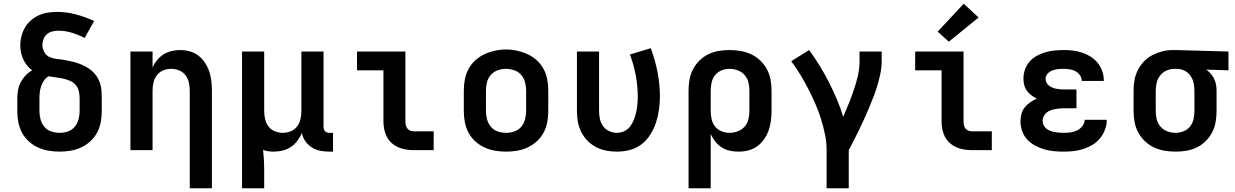

<svg xmlns="http://www.w3.org/2000/svg" viewBox="-20 -807 6640 1032"><path d="M300 8Q270 8 240.5 3Q211 -2 184 -14.5Q157 -27 134.5 -47.5Q112 -68 98 -94.5Q84 -121 78.5 -150.5Q73 -180 73 -210V-279Q73 -301 77 -323Q81 -345 91.5 -365Q102 -385 117.5 -401.5Q133 -418 153 -429Q137 -440 125 -455.5Q113 -471 105 -488.5Q97 -506 93 -525Q89 -544 89 -563Q89 -588 95.5 -613Q102 -638 114.5 -659.5Q127 -681 146 -697.5Q165 -714 188 -724.5Q211 -735 236 -739Q261 -743 286 -743Q338 -743 388.5 -729.5Q439 -716 486 -694L435 -603Q402 -620 366.5 -631Q331 -642 294 -642Q278 -642 261.5 -638Q245 -634 232.5 -623.5Q220 -613 214 -597Q208 -581 208 -565Q208 -545 218.5 -526.5Q229 -508 247.5 -500Q266 -492 286.5 -490Q307 -488 326.5 -484.5Q346 -481 366 -476.5Q386 -472 405 -465Q424 -458 441.5 -448.5Q459 -439 474.5 -425.5Q490 -412 501 -395Q512 -378 518 -359Q524 -340 525.5 -319.5Q527 -299 527 -279V-210Q527 -180 521.5 -150.5Q516 -121 502 -94.5Q488 -68 465.5 -47.5Q443 -27 416 -14.5Q389 -2 359.5 3Q330 8 300 8ZM300 -93Q323 -93 345 -100.5Q367 -108 381.5 -125.5Q396 -143 402 -165Q408 -187 408 -210V-279Q408 -298 403.5 -317.5Q399 -337 386 -351.5Q373 -366 354.5 -373.5Q336 -381 317 -385Q298 -389 278.5 -391.5Q259 -394 240 -397Q226 -388 216.5 -374Q207 -360 201.5 -344.5Q196 -329 194 -312.5Q192 -296 192 -279V-210Q192 -187 198 -165Q204 -143 218.5 -125.5Q233 -108 255 -100.5Q277 -93 300 -93Z M1000 205V-320Q1000 -342 995 -363.5Q990 -385 977 -402.5Q964 -420 943 -428.5Q922 -437 900 -437Q878 -437 857 -428.5Q836 -420 823 -402.5Q810 -385 805 -363.5Q800 -342 800 -320V0H681V-530H800V-444Q809 -465 824 -483.5Q839 -502 859 -514.5Q879 -527 902 -532.5Q925 -538 948 -538Q974 -538 1000 -531Q1026 -524 1046.5 -508Q1067 -492 1081.5 -470Q1096 -448 1104.5 -423Q1113 -398 1116 -372Q1119 -346 1119 -320V205Z M1281 205V-530H1400V-210Q1400 -188 1405 -166.5Q1410 -145 1423 -127.5Q1436 -110 1457 -101.5Q1478 -93 1500 -93Q1522 -93 1543 -101.5Q1564 -110 1577 -127.5Q1590 -145 1595 -166.5Q1600 -188 1600 -210V-530H1719V-124Q1719 -118 1721 -112Q1723 -106 1727.5 -101.5Q1732 -97 1738 -95Q1744 -93 1750 -93H1770V8H1750Q1726 8 1702 3.5Q1678 -1 1657 -14Q1636 -27 1621.5 -47.5Q1607 -68 1603 -92Q1593 -70 1578.5 -50.5Q1564 -31 1544 -17.5Q1524 -4 1500 2Q1476 8 1452 8Q1437 8 1422.5 6Q1408 4 1394 -1Q1397 25 1398.5 51Q1400 77 1400 102V205Z M2204 0Q2182 0 2161 -3.5Q2140 -7 2120.5 -15.5Q2101 -24 2085 -38.5Q2069 -53 2059 -72Q2049 -91 2045 -112Q2041 -133 2041 -155V-429H1899V-530H2159V-155Q2159 -145 2161 -135Q2163 -125 2169 -117Q2175 -109 2184.5 -105Q2194 -101 2204 -101H2311V0Z M2700 8Q2670 8 2640.5 3Q2611 -2 2584 -14.5Q2557 -27 2534.5 -47.5Q2512 -68 2498 -94.5Q2484 -121 2478.5 -150.5Q2473 -180 2473 -210V-320Q2473 -350 2478.5 -379.5Q2484 -409 2498 -435.5Q2512 -462 2534.5 -482.5Q2557 -503 2584 -515.5Q2611 -528 2640.5 -534.5Q2670 -541 2700 -541Q2730 -541 2759.5 -534.5Q2789 -528 2816 -515.5Q2843 -503 2865.5 -482.5Q2888 -462 2902 -435.5Q2916 -409 2921.5 -379.5Q2927 -350 2927 -320V-210Q2927 -180 2921.5 -150.5Q2916 -121 2902 -94.5Q2888 -68 2865.5 -47.5Q2843 -27 2816 -14.5Q2789 -2 2759.5 3Q2730 8 2700 8ZM2700 -93Q2723 -93 2745 -100.5Q2767 -108 2781.5 -125.5Q2796 -143 2802 -165Q2808 -187 2808 -210V-320Q2808 -343 2802 -365.5Q2796 -388 2781 -405Q2766 -422 2743.5 -429.5Q2721 -437 2699 -437Q2676 -437 2654.5 -429Q2633 -421 2618 -404Q2603 -387 2597.5 -365Q2592 -343 2592 -320V-210Q2592 -187 2598 -165Q2604 -143 2618.5 -125.5Q2633 -108 2655 -100.5Q2677 -93 2700 -93Z M3296 8Q3267 8 3238 2.5Q3209 -3 3183.5 -16.5Q3158 -30 3137.5 -51Q3117 -72 3104 -98Q3091 -124 3086 -152.5Q3081 -181 3081 -210V-530H3200V-210Q3200 -189 3204.5 -167.5Q3209 -146 3221.5 -129Q3234 -112 3254 -102.5Q3274 -93 3295 -93Q3316 -93 3335.5 -102Q3355 -111 3367.5 -128Q3380 -145 3387.5 -164.5Q3395 -184 3399.5 -204.5Q3404 -225 3406 -246Q3408 -267 3408 -288Q3408 -346 3397 -403Q3386 -460 3366 -514L3478 -548Q3501 -486 3514 -420.5Q3527 -355 3527 -288Q3527 -253 3522 -217.5Q3517 -182 3506 -148.5Q3495 -115 3476 -84.5Q3457 -54 3429 -32Q3401 -10 3366 -1Q3331 8 3296 8Z M3681 205V-320Q3681 -349 3686 -378.5Q3691 -408 3704.5 -434Q3718 -460 3739 -481Q3760 -502 3786.5 -515Q3813 -528 3842 -533Q3871 -538 3901 -538Q3931 -538 3960.5 -533Q3990 -528 4017 -515.5Q4044 -503 4066 -482Q4088 -461 4102 -435Q4116 -409 4121.5 -379.5Q4127 -350 4127 -320V-210Q4127 -183 4123.5 -156.5Q4120 -130 4111 -105Q4102 -80 4086.5 -58Q4071 -36 4049.5 -20.5Q4028 -5 4002 1.5Q3976 8 3949 8Q3925 8 3902 3Q3879 -2 3859 -15Q3839 -28 3824.5 -46.5Q3810 -65 3800 -86V205ZM3901 -93Q3923 -93 3945 -101Q3967 -109 3982 -126Q3997 -143 4002.5 -165Q4008 -187 4008 -210V-320Q4008 -343 4002.5 -365Q3997 -387 3982 -404Q3967 -421 3945.5 -429Q3924 -437 3901 -437Q3879 -437 3858 -428.5Q3837 -420 3823.5 -403Q3810 -386 3805 -364Q3800 -342 3800 -320V-210Q3800 -188 3805 -166Q3810 -144 3823.5 -127Q3837 -110 3858 -101.5Q3879 -93 3901 -93Z M4423 205V0Q4423 -43 4414 -86Q4405 -129 4392 -170.5Q4379 -212 4361.5 -251.5Q4344 -291 4324 -330Q4304 -369 4281.5 -406Q4259 -443 4233 -478L4329 -538Q4359 -497 4385.5 -454Q4412 -411 4435 -366Q4458 -321 4478 -274Q4498 -227 4512 -179Q4528 -215 4542.5 -251Q4557 -287 4569.5 -324Q4582 -361 4591 -399.5Q4600 -438 4600 -477V-530H4719V-477Q4719 -445 4712.5 -413.5Q4706 -382 4697 -351.5Q4688 -321 4676.5 -290.5Q4665 -260 4652.5 -230.5Q4640 -201 4627 -172Q4614 -143 4600 -114Q4586 -85 4571.5 -56.5Q4557 -28 4542 0V205Z M5204 0Q5182 0 5161 -3.5Q5140 -7 5120.5 -15.5Q5101 -24 5085 -38.5Q5069 -53 5059 -72Q5049 -91 5045 -112Q5041 -133 5041 -155V-429H4899V-530H5159V-155Q5159 -145 5161 -135Q5163 -125 5169 -117Q5175 -109 5184.5 -105Q5194 -101 5204 -101H5311V0ZM5080 -583 5020 -637 5160 -787 5240 -713Z M5698 8Q5671 8 5644.5 5.5Q5618 3 5592.5 -4.5Q5567 -12 5543 -25Q5519 -38 5501 -57.5Q5483 -77 5474 -103Q5465 -129 5465 -155Q5465 -175 5470.5 -195Q5476 -215 5488.5 -230.5Q5501 -246 5518 -257.5Q5535 -269 5553 -277Q5538 -284 5524 -294.5Q5510 -305 5499.5 -319.5Q5489 -334 5485 -351Q5481 -368 5481 -385Q5481 -410 5489.5 -434Q5498 -458 5514.5 -476.5Q5531 -495 5553 -507Q5575 -519 5599 -526Q5623 -533 5648 -535.5Q5673 -538 5697 -538Q5723 -538 5748 -535Q5773 -532 5797 -524Q5821 -516 5843 -502Q5865 -488 5880.5 -468.5Q5896 -449 5904.5 -424.5Q5913 -400 5913 -374Q5913 -374 5913 -373.5Q5913 -373 5913 -372H5794Q5794 -373 5794 -373Q5794 -373 5794 -373Q5794 -389 5784.5 -403Q5775 -417 5760.5 -424.5Q5746 -432 5730 -434.5Q5714 -437 5697 -437Q5687 -437 5676.5 -436.5Q5666 -436 5656 -434Q5646 -432 5636.5 -428.5Q5627 -425 5618.5 -418.5Q5610 -412 5605 -403Q5600 -394 5600 -383Q5600 -383 5600 -383Q5600 -383 5600 -383Q5600 -373 5605 -363Q5610 -353 5618.5 -346.5Q5627 -340 5637 -336Q5647 -332 5657.5 -330Q5668 -328 5678.5 -327Q5689 -326 5700 -326H5766V-225H5700Q5687 -225 5674.5 -224Q5662 -223 5650 -220.5Q5638 -218 5626 -213.5Q5614 -209 5604.5 -201Q5595 -193 5589.5 -181.5Q5584 -170 5584 -157Q5584 -145 5589.5 -134Q5595 -123 5604.5 -115.5Q5614 -108 5625.5 -103.5Q5637 -99 5649 -97Q5661 -95 5673 -94Q5685 -93 5698 -93Q5716 -93 5734.5 -95.5Q5753 -98 5769.5 -106Q5786 -114 5798 -129.5Q5810 -145 5810 -163H5929Q5929 -136 5919.5 -110.5Q5910 -85 5893 -64Q5876 -43 5853 -29Q5830 -15 5804 -6.5Q5778 2 5751.5 5Q5725 8 5698 8Z M6299 8Q6269 8 6239.5 3Q6210 -2 6183 -14.5Q6156 -27 6134 -48Q6112 -69 6098 -95Q6084 -121 6078.5 -150.5Q6073 -180 6073 -210V-320Q6073 -349 6078 -377Q6083 -405 6096 -430.5Q6109 -456 6129 -477Q6149 -498 6174.5 -511Q6200 -524 6227.5 -531Q6255 -538 6284 -538Q6288 -538 6292 -538Q6296 -538 6300 -538L6583 -530V-429L6464 -433Q6477 -423 6488 -410.5Q6499 -398 6506 -383.5Q6513 -369 6516 -352.5Q6519 -336 6519 -320V-210Q6519 -181 6514 -151.5Q6509 -122 6495.5 -96Q6482 -70 6461 -49Q6440 -28 6413.5 -15Q6387 -2 6358 3Q6329 8 6299 8ZM6299 -93Q6321 -93 6342 -101.5Q6363 -110 6376.5 -127Q6390 -144 6395 -166Q6400 -188 6400 -210V-320Q6400 -341 6395.5 -361.5Q6391 -382 6379 -399.5Q6367 -417 6348 -426.5Q6329 -436 6308 -437H6300Q6298 -437 6296.5 -437Q6295 -437 6293 -437Q6271 -437 6250.5 -428Q6230 -419 6216.5 -402Q6203 -385 6197.5 -363.5Q6192 -342 6192 -320V-210Q6192 -187 6197.5 -165Q6203 -143 6218 -126Q6233 -109 6254.5 -101Q6276 -93 6299 -93Z"/></svg>

Font: Iosevka Curly Extended
Style: Bold
Weight: 700
Width: 7
Monospace: yes
Designer: Belleve Invis
Foundry: Belleve Invis
Version: Version 11.1.0; ttfautohint (v1.8.3)